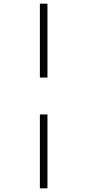

<svg xmlns="http://www.w3.org/2000/svg" viewBox="-20 -780 473 1040"><path d="M196 -360V-760H237V-360ZM196 240V-160H237V240Z"/></svg>

Font: Noto Serif ExtraCondensed Light
Style: Regular
Weight: 300
Width: 2
Designer: Monotype Design Team
Foundry: Monotype Imaging Inc.
Version: Version 2.014; ttfautohint (v1.8.4.7-5d5b)